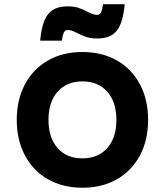

<svg xmlns="http://www.w3.org/2000/svg" viewBox="-20 -881 790 920"><path d="M60.3 -306.6Q60.3 -403.4 99.6 -477.1Q138.9 -550.8 209.9 -591.3Q280.9 -631.8 374.9 -631.8Q468.9 -631.8 540 -591.3Q611.1 -550.8 650.4 -477.1Q689.7 -403.4 689.7 -306.6Q689.7 -209.7 650.4 -136Q611.1 -62.3 540.1 -21.9Q469.1 18.6 375.1 18.6Q281.1 18.6 210 -21.9Q138.9 -62.3 99.6 -136Q60.3 -209.7 60.3 -306.6ZM537.7 -306.6Q537.7 -391.8 494.2 -441.4Q450.7 -491 375.1 -491Q299.5 -491 255.9 -441.4Q212.3 -391.8 212.3 -306.6Q212.3 -221.3 255.8 -171.8Q299.3 -122.2 374.9 -122.2Q450.5 -122.2 494.1 -171.8Q537.7 -221.3 537.7 -306.6ZM303 -850.5Q334 -850.5 355.5 -843.6Q377 -836.7 399.3 -824.7Q413.1 -817.7 423.9 -813.7Q434.7 -809.7 445.7 -809.7Q457.4 -809.7 463.6 -821.2Q469.7 -832.7 473.7 -861H577.5Q569.8 -772.5 540 -734.6Q510.2 -696.6 447 -696.6Q416 -696.6 394.5 -703.5Q373 -710.3 350.7 -722.4Q336.9 -729.4 326.1 -733.4Q315.3 -737.4 304.3 -737.4Q292.6 -737.4 286.4 -725.9Q280.3 -714.4 276.3 -686.1H172.5Q180.2 -774.5 210 -812.5Q239.8 -850.5 303 -850.5Z"/></svg>

Font: Martian Mono VF sWd Rg
Style: Regular
Weight: 400
Width: 6
Monospace: yes
Designer: Roman Shamin
Foundry: Evil Martians
Version: Version 1.100